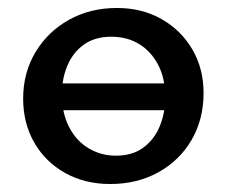

<svg xmlns="http://www.w3.org/2000/svg" viewBox="-20 -450 569 481"><path d="M256 11Q193 11 143.5 -16.5Q94 -44 66 -92.5Q38 -141 38 -203Q38 -268 69 -319.5Q100 -371 153 -400.5Q206 -430 273 -430Q336 -430 385 -402Q434 -374 462 -326Q490 -278 490 -217Q490 -151 460 -99.5Q430 -48 377 -18.5Q324 11 256 11ZM270 -60Q312 -60 339.5 -80.5Q367 -101 380.5 -134.5Q394 -168 394 -206Q394 -254 376 -288Q358 -322 328 -340Q298 -358 259 -358Q218 -358 190.5 -338.5Q163 -319 149 -286Q135 -253 135 -214Q135 -167 153 -132Q171 -97 202 -78.5Q233 -60 270 -60ZM113 -174V-241H416V-174Z"/></svg>

Font: Ysabeau Infant SemiBold
Style: Regular
Weight: 600
Designer: Christian Thalmann (Catharsis Fonts)
Version: Version 2.002; featfreeze: ss01,ss02,lnum